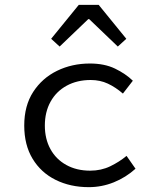

<svg xmlns="http://www.w3.org/2000/svg" viewBox="-20 -760 640 792"><path d="M346 12Q270 12 209.5 -18Q149 -48 114.5 -105Q80 -162 80 -242Q80 -324 117 -381Q154 -438 215.5 -468Q277 -498 351 -498Q411 -498 454.5 -477Q498 -456 528 -427L487 -374Q457 -400 425 -415Q393 -430 354 -430Q298 -430 255 -406.5Q212 -383 188.5 -340.5Q165 -298 165 -242Q165 -187 188 -145Q211 -103 253.5 -79.5Q296 -56 352 -56Q397 -56 434.5 -74Q472 -92 502 -117L539 -64Q499 -28 449.5 -8Q400 12 346 12ZM226 -568 191 -600 305 -740H387L501 -600L466 -568L348 -681H344Z"/></svg>

Font: Source Code Pro
Style: Regular
Weight: 400
Monospace: yes
Designer: Paul D. Hunt, Teo Tuominen
Foundry: Adobe Systems Incorporated
Version: Version 1.018;hotconv 1.0.116;makeotfexe 2.5.65601